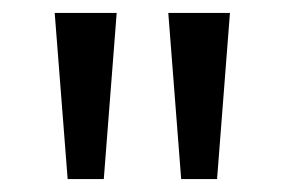

<svg xmlns="http://www.w3.org/2000/svg" viewBox="-20 -734 442 298"><path d="M161.1 -713.9 141.1 -456.1H85L64.9 -713.9ZM336.9 -713.9 316.9 -456.1H261.2L241.2 -713.9Z"/></svg>

Font: Droid Sans
Style: Regular
Weight: 400
Version: Version 1.00 build 113